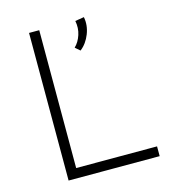

<svg xmlns="http://www.w3.org/2000/svg" viewBox="-107 -804 803 892"><g transform="rotate(-15 294.5 -357.5)"><path d="M113 -710H162V-47H551V0H113ZM378 -715Q386 -675 370 -634Q354 -593 323 -569L300 -589Q321 -609 331.5 -641Q342 -673 335 -708Z"/></g></svg>

Font: Synthetic Light
Style: Regular
Weight: 300
Designer: Santiago Orozco
Foundry: Typemade
Version: Version 2.000; ttfautohint (v1.8.4.7-5d5b)